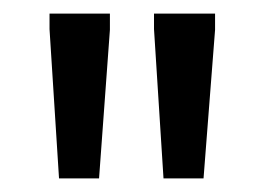

<svg xmlns="http://www.w3.org/2000/svg" viewBox="-20 -736 390 283"><path d="M221 -473 207 -693V-716H297V-692L280 -473ZM67 -473 53 -693V-716H142V-692L126 -473Z"/></svg>

Font: Ruda Medium
Style: Regular
Weight: 500
Version: Version 2.001